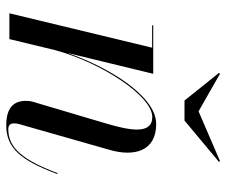

<svg xmlns="http://www.w3.org/2000/svg" viewBox="-75 -639 724 614"><g transform="rotate(90 287.0 -332.0)"><path d="M336 -605 216 -673.5 213 -670.5 301.5 -560H365.5L498 -670.5L495 -673.5ZM132.5 -456.5 22.5 0H105L140.5 -147C181.5 -296.5 287.5 -457 354 -457C411 -457 397.5 -385.5 374.5 -308L309 -87C306 -78 302.5 -67.5 302.5 -53C302.5 -10 329 10 381 10C454.5 10 493.5 -38 536.5 -153L533.5 -154C491.5 -41.5 452 3.5 393.5 3.5C378.5 3.5 374.5 -5 374.5 -15.5C374.5 -20.5 375.5 -27.5 377.5 -33.5L459 -319.5C482.5 -400 463 -469.5 376.5 -469.5C284.5 -469.5 191.5 -309.5 149.5 -186L216 -460H61V-456.5Z"/></g></svg>

Font: Bodoni* 48pt
Style: Italic
Weight: 400
Italic angle: -13°
Version: Version 2.3